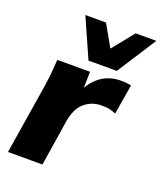

<svg xmlns="http://www.w3.org/2000/svg" viewBox="-140 -852 794 943"><g transform="rotate(20 256.5 -381.0)"><path d="M15 0 74 -369Q79 -403 82.5 -438.5Q86 -474 88 -508H259L257 -424Q314 -519 418 -519Q433 -519 446 -517.5Q459 -516 471 -514L445 -357Q425 -366 409.5 -369Q394 -372 370 -372Q318 -372 280.5 -339.5Q243 -307 232 -236L195 0ZM233 -557 142 -762H250L314 -649L405 -762H513L381 -557Z"/></g></svg>

Font: Mulish Black
Style: Italic
Weight: 900
Italic angle: -9°
Designer: Vernon Adams
Foundry: Vernon Adams
Version: Version 3.603; ttfautohint (v1.8.3)